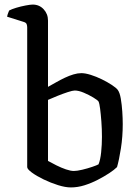

<svg xmlns="http://www.w3.org/2000/svg" viewBox="-20 -820 611 840"><path d="M290 0Q266 0 234 -10Q202 -20 171 -35Q140 -50 119.5 -65Q99 -80 99 -89V-700Q99 -708 96.5 -714.5Q94 -721 84 -724L11 -747Q13 -757 16 -764Q19 -771 20 -774Q31 -780 51 -786Q71 -792 92 -796Q113 -800 123 -800Q152 -800 171 -779.5Q190 -759 190 -730V-440Q208 -450 226.5 -460.5Q245 -471 264 -480Q283 -489 301.5 -494.5Q320 -500 336 -500Q353 -500 377 -492.5Q401 -485 425.5 -473Q450 -461 469 -448.5Q488 -436 495 -427Q504 -415 508.5 -388.5Q513 -362 515 -332Q517 -302 517 -277Q517 -222 509 -171Q501 -120 492 -89Q480 -77 458 -62.5Q436 -48 408 -33.5Q380 -19 350 -9.5Q320 0 290 0ZM303 -72Q317 -72 340 -77.5Q363 -83 383.5 -90Q404 -97 411 -101Q419 -120 422.5 -153.5Q426 -187 426 -221Q426 -256 423.5 -288.5Q421 -321 418 -344.5Q415 -368 411 -376Q407 -382 388 -393.5Q369 -405 346.5 -414.5Q324 -424 307 -424Q298 -424 276.5 -417Q255 -410 231.5 -400.5Q208 -391 190 -383V-116Q206 -107 227 -96.5Q248 -86 268.5 -79Q289 -72 303 -72Z"/></svg>

Font: Texturina Medium 12pt
Style: Regular
Weight: 400
Version: Version 1.002